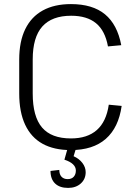

<svg xmlns="http://www.w3.org/2000/svg" viewBox="-20 -727 670 939"><path d="M326 7Q244 7 188 -24Q132 -55 103 -117Q74 -179 74 -270V-436Q74 -524 103.5 -584.5Q133 -645 189.5 -676Q246 -707 327 -707Q433 -707 493.5 -657Q554 -607 573 -506L508 -500Q494 -577 449.5 -613.5Q405 -650 328 -650Q234 -650 187 -597.5Q140 -545 140 -436V-270Q140 -157 185.5 -103.5Q231 -50 327 -50Q407 -50 453.5 -91Q500 -132 512 -215L575 -209Q560 -103 497.5 -48Q435 7 326 7ZM313 192Q272 192 249.5 170.5Q227 149 227 109L270 104Q270 126 281 137.5Q292 149 311 149Q330 149 340.5 137.5Q351 126 351 107Q351 90 337 76.5Q323 63 295 54L310 1H351L340 37Q367 49 383 70Q399 91 399 115Q399 149 375 170.5Q351 192 313 192Z"/></svg>

Font: Pathway Extreme 8pt Thin 12pt ExtraLight
Style: Regular
Weight: 250
Version: Version 1.001;gftools[0.9.26]